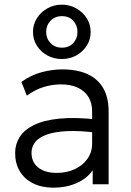

<svg xmlns="http://www.w3.org/2000/svg" viewBox="-20 -810 574 844"><path d="M215.5 15Q163.5 15 125.5 -4Q87.5 -23 67 -57.2Q46.5 -91.5 46.5 -137.5Q46.5 -175.5 66.2 -207.2Q86 -239 128.8 -260.2Q171.5 -281.5 240.5 -288.5Q309.5 -295.5 408.5 -284.5L411 -226Q329.5 -236.5 273.2 -233.5Q217 -230.5 183 -217.5Q149 -204.5 133.8 -184Q118.5 -163.5 118.5 -139Q118.5 -97 148 -73.5Q177.5 -50 230 -50Q274 -50 309 -66.5Q344 -83 364.5 -112Q385 -141 385 -178.5V-320Q385 -357 369 -383.5Q353 -410 322.2 -424.5Q291.5 -439 247.5 -439Q209.5 -439 171.8 -427.5Q134 -416 98 -389.5L74 -450Q118 -481 164.5 -493Q211 -505 253 -505Q319.5 -505 365 -484Q410.5 -463 434 -422Q457.5 -381 457.5 -320.5V0H387.5V-61.5Q361.5 -24.5 316 -4.8Q270.5 15 215.5 15ZM252 -550.5Q217 -550.5 188.2 -566.2Q159.5 -582 142.2 -609Q125 -636 125 -669.5Q125 -703 142.2 -730Q159.5 -757 188.2 -773.2Q217 -789.5 252 -789.5Q286.5 -789.5 315.2 -773.2Q344 -757 361.2 -730Q378.5 -703 378.5 -669.5Q378.5 -636 361.2 -609Q344 -582 315.2 -566.2Q286.5 -550.5 252 -550.5ZM252 -600.5Q283.5 -600.5 302 -620.5Q320.5 -640.5 320.5 -669.5Q320.5 -698.5 302 -718.8Q283.5 -739 252 -739Q221.5 -739 202.2 -718.8Q183 -698.5 183 -669.5Q183 -640.5 202.2 -620.5Q221.5 -600.5 252 -600.5Z"/></svg>

Font: Geologica Roman ExtraLight
Style: Regular
Weight: 250
Designer: Sindre Bremnes, Frode Helland
Foundry: Monokrom Skriftforlag AS
Version: Version 1.010;gftools[0.9.28]